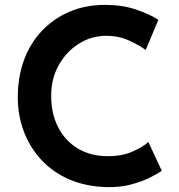

<svg xmlns="http://www.w3.org/2000/svg" viewBox="-20 -760 736 788"><path d="M644 -59Q630 -49 598 -32.5Q566 -16 520.5 -3.5Q475 9 420 8Q334 6 266 -23Q198 -52 150.5 -103Q103 -154 78 -220Q53 -286 53 -360Q53 -444 78.5 -513.5Q104 -583 152 -633.5Q200 -684 265.5 -712Q331 -740 411 -740Q482 -740 538 -721Q594 -702 630 -679L578 -555Q552 -574 510 -593.5Q468 -613 415 -613Q355 -613 303.5 -580.5Q252 -548 221 -492.5Q190 -437 190 -367Q190 -294 218.5 -238Q247 -182 299.5 -150.5Q352 -119 423 -119Q481 -119 523 -137.5Q565 -156 589 -177Z"/></svg>

Font: Reem Kufi Fun SemiBold
Style: Regular
Weight: 600
Designer: Khaled Hosny
Version: Version 1.005